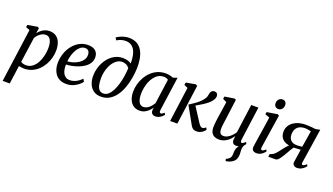

<svg xmlns="http://www.w3.org/2000/svg" viewBox="-86 -1532 4316 2488"><g transform="rotate(20 2071.5 -288.5)"><path d="M9.5 254 111 -483.5 56.5 -505 63 -537 197 -560 217 -549.5 207 -475Q223 -497.5 246.5 -517Q270 -536.5 299.2 -548.8Q328.5 -561 362 -561Q417.5 -561 454.2 -535Q491 -509 509.2 -462.2Q527.5 -415.5 527.5 -352.5Q527.5 -302 513.8 -250.5Q500 -199 473.5 -152.2Q447 -105.5 408.8 -69Q370.5 -32.5 321.2 -11.2Q272 10 212.5 10Q196 10 177.8 7Q159.5 4 142.5 0.5L107 254ZM151 -61Q165 -50 183.5 -45Q202 -40 223.5 -40Q263.5 -40 295.2 -58.8Q327 -77.5 350.8 -109.8Q374.5 -142 390 -182.5Q405.5 -223 413.2 -266.8Q421 -310.5 421 -352Q421 -397.5 410.8 -430.5Q400.5 -463.5 380.8 -481Q361 -498.5 332.5 -498.5Q304 -498.5 278.2 -484.8Q252.5 -471 232.2 -450Q212 -429 200 -407Z M1004 -94.5Q989.5 -74 960 -49.5Q930.5 -25 888.8 -7.2Q847 10.5 796.5 10.5Q743.5 10.5 705.8 -8Q668 -26.5 644.8 -58Q621.5 -89.5 610.8 -128.8Q600 -168 600.5 -209.5Q601.5 -280.5 623.8 -344Q646 -407.5 685.5 -456.5Q725 -505.5 777.8 -533.5Q830.5 -561.5 892.5 -561.5Q940.5 -561.5 971.5 -546Q1002.5 -530.5 1017.8 -503.5Q1033 -476.5 1033.5 -442.5Q1033.5 -396.5 1011.2 -361.5Q989 -326.5 952 -301.2Q915 -276 871.5 -259.5Q828 -243 785 -235Q742 -227 708.5 -226Q706.5 -194 711.5 -163Q716.5 -132 729.8 -106.8Q743 -81.5 765.5 -66.8Q788 -52 820.5 -52Q851 -52 879.5 -61.5Q908 -71 934.2 -88.8Q960.5 -106.5 983 -130.5ZM870.5 -512Q834.5 -512 806.2 -489.5Q778 -467 757.8 -430.8Q737.5 -394.5 725.5 -352.2Q713.5 -310 710 -270.5Q739 -272 770.5 -280Q802 -288 831.2 -302.2Q860.5 -316.5 884 -336.5Q907.5 -356.5 921 -382Q934.5 -407.5 934 -437.5Q934 -474.5 917.2 -493.2Q900.5 -512 870.5 -512Z M1274.5 11Q1214.5 11 1173.2 -17Q1132 -45 1110.5 -94.2Q1089 -143.5 1089 -207Q1089 -274 1110 -336.8Q1131 -399.5 1169.2 -449.5Q1207.5 -499.5 1259.8 -528.8Q1312 -558 1374.5 -558Q1409 -558 1441.8 -548.8Q1474.5 -539.5 1491.5 -525Q1492.5 -590 1482 -637.5Q1471.5 -685 1451 -716.2Q1430.5 -747.5 1400.5 -762.8Q1370.5 -778 1331 -778Q1303.5 -778 1275 -770Q1246.5 -762 1213.5 -743L1191.5 -775Q1217.5 -793 1246.5 -805.5Q1275.5 -818 1304.2 -824.5Q1333 -831 1359 -831Q1429 -831 1474.5 -803Q1520 -775 1546 -726.8Q1572 -678.5 1582 -618Q1592 -557.5 1590 -492.5Q1587.5 -426.5 1575.2 -356.2Q1563 -286 1539.5 -220.5Q1516 -155 1479.2 -102.8Q1442.5 -50.5 1391.8 -19.8Q1341 11 1274.5 11ZM1290.5 -38.5Q1327.5 -38.5 1357 -64.8Q1386.5 -91 1409 -134.8Q1431.5 -178.5 1447.2 -233Q1463 -287.5 1471.8 -345.5Q1480.5 -403.5 1483 -456Q1471.5 -474 1455 -485.5Q1438.5 -497 1419.8 -502.2Q1401 -507.5 1382.5 -507.5Q1351 -507.5 1323 -492Q1295 -476.5 1271.5 -448.8Q1248 -421 1231 -384Q1214 -347 1204.5 -303.2Q1195 -259.5 1195 -212.5Q1195 -162.5 1203.5 -123.2Q1212 -84 1232.8 -61.2Q1253.5 -38.5 1290.5 -38.5Z M2060 -90.5Q2057 -67.5 2063.5 -59Q2070 -50.5 2079 -50.5Q2088 -50.5 2098.8 -57Q2109.5 -63.5 2124 -77L2137.5 -52.5Q2132.5 -45 2117.2 -30Q2102 -15 2078.5 -2.5Q2055 10 2026 10Q1997 10 1979.8 -5.8Q1962.5 -21.5 1963.5 -55.5L1968 -90Q1951.5 -66 1928.5 -42.8Q1905.5 -19.5 1875.2 -4.8Q1845 10 1807 10Q1753.5 10 1717.8 -16.5Q1682 -43 1664 -89.2Q1646 -135.5 1646 -194.5Q1646 -244 1659.5 -295.8Q1673 -347.5 1699.5 -394.8Q1726 -442 1764.8 -479.5Q1803.5 -517 1854.5 -538.8Q1905.5 -560.5 1967.5 -560.5Q1991.5 -560.5 2019 -554.5Q2046.5 -548.5 2067.5 -539.5L2126 -559ZM2017 -492Q2004.5 -501.5 1988.8 -506.2Q1973 -511 1955 -511Q1914.5 -511 1882 -492.5Q1849.5 -474 1825.2 -442.2Q1801 -410.5 1784.5 -370Q1768 -329.5 1760 -285.2Q1752 -241 1752 -198Q1752 -149.5 1762.5 -117Q1773 -84.5 1791.8 -68.2Q1810.5 -52 1835.5 -52Q1858 -52 1878.2 -61Q1898.5 -70 1915.5 -85Q1932.5 -100 1946.2 -117.2Q1960 -134.5 1970 -151.5Z M2226.5 0 2291.5 -479.5 2240 -503 2246.5 -537 2377.5 -560.5 2400.5 -547 2326 0ZM2591.5 10Q2570.5 10 2554.5 3Q2538.5 -4 2527.2 -17Q2516 -30 2507 -47L2376.5 -280.5Q2410.5 -303 2441.5 -324Q2472.5 -345 2499.2 -368.2Q2526 -391.5 2547 -419Q2566 -443 2572.5 -464Q2579 -485 2581 -502Q2583.5 -521.5 2592 -533.8Q2600.5 -546 2612.8 -551.8Q2625 -557.5 2638 -557.5Q2660.5 -557.5 2672.5 -544Q2684.5 -530.5 2685.5 -510.5Q2686 -493 2679 -475.8Q2672 -458.5 2659.5 -442.5Q2642.5 -418.5 2613.5 -395Q2584.5 -371.5 2552.2 -351Q2520 -330.5 2491 -314.2Q2462 -298 2443.5 -288L2452.5 -321L2592 -105Q2605 -84.5 2619.5 -71.5Q2634 -58.5 2646.5 -58.5Q2656.5 -58.5 2668.2 -63.5Q2680 -68.5 2694.5 -82.5L2709.5 -54.5Q2701.5 -41 2684.8 -26Q2668 -11 2644.5 -0.5Q2621 10 2591.5 10Z M3080 243 3072.5 214Q3095 204.5 3108.8 194Q3122.5 183.5 3131 167Q3141 147.5 3140 121Q3139 94.5 3144 67.5Q3147 40.5 3162.5 21.2Q3178 2 3188 -12L3249 -48Q3231 -27 3225 -4.8Q3219 17.5 3220 45Q3220.5 57.5 3221.8 72Q3223 86.5 3223 100Q3222.5 132.5 3212 159.5Q3201.5 186.5 3173.5 207.5Q3155.5 220.5 3133.8 229.2Q3112 238 3080 243ZM2902 10Q2868 10 2840.8 -2Q2813.5 -14 2797.2 -41.5Q2781 -69 2780.5 -116Q2780.5 -133 2782.2 -154.5Q2784 -176 2786.8 -200Q2789.5 -224 2792.8 -247.8Q2796 -271.5 2799.5 -291.5L2827.5 -478L2774 -504.5L2780 -538.5L2913.5 -559L2933.5 -548L2899 -288.5Q2896.5 -268 2893.5 -246.8Q2890.5 -225.5 2887.8 -205Q2885 -184.5 2883.2 -166Q2881.5 -147.5 2881.5 -132Q2881.5 -101 2889 -83.8Q2896.5 -66.5 2910.5 -59.8Q2924.5 -53 2944.5 -53Q2970.5 -53 2997.8 -68Q3025 -83 3049 -107.2Q3073 -131.5 3090 -158.5L3143.5 -554H3242.5L3179 -87Q3176.5 -68.5 3181 -59.5Q3185.5 -50.5 3194 -50.5Q3204 -50.5 3215.8 -57.5Q3227.5 -64.5 3245 -81L3257 -56Q3252 -47.5 3235.8 -31.8Q3219.5 -16 3195.2 -3.2Q3171 9.5 3141 9.5Q3109.5 9.5 3095 -7.5Q3080.5 -24.5 3082 -52Q3082 -54 3082.5 -59.8Q3083 -65.5 3084 -73Q3085 -80.5 3085.8 -88.2Q3086.5 -96 3087.5 -102.5L3086 -103Q3071 -81.5 3052.2 -61.2Q3033.5 -41 3010.2 -25Q2987 -9 2960 0.5Q2933 10 2902 10Z M3420.5 10Q3399 10 3383.5 3.2Q3368 -3.5 3360.5 -17.8Q3353 -32 3355 -54Q3357 -73 3362 -107Q3367 -141 3374 -185.8Q3381 -230.5 3389 -281Q3397 -331.5 3404.5 -383Q3412 -434.5 3418.5 -481.5L3356.5 -504L3362.5 -536L3506.5 -559L3528 -548L3457.5 -85.5Q3455 -67.5 3460.2 -59Q3465.5 -50.5 3473.5 -50.5Q3484 -50.5 3495.2 -57Q3506.5 -63.5 3523 -80L3535.5 -56Q3530 -47.5 3514.5 -31.8Q3499 -16 3475.2 -3Q3451.5 10 3420.5 10ZM3488.5 -624.5Q3463 -624.5 3447 -641.2Q3431 -658 3431.5 -685.5Q3432 -718.5 3452 -739.8Q3472 -761 3501.5 -761Q3527 -761 3542.2 -744.5Q3557.5 -728 3557.5 -702.5Q3557.5 -668 3538 -646.2Q3518.5 -624.5 3488.5 -624.5Z M4086 -81.5 4098.5 -57Q4093.5 -49 4077 -33Q4060.5 -17 4035.5 -3.8Q4010.5 9.5 3978.5 9.5Q3948.5 9.5 3932 -5.8Q3915.5 -21 3917 -47L3944 -228.5Q3931.5 -227.5 3914 -226.8Q3896.5 -226 3879 -225Q3861.5 -224 3848.5 -223Q3836.5 -208 3823.8 -186.5Q3811 -165 3797 -139.8Q3783 -114.5 3767 -88Q3745 -51 3723 -25.5Q3701 0 3678 0H3579.5L3586 -38.5L3608 -46.5Q3628 -53 3647.2 -70.8Q3666.5 -88.5 3685 -112.2Q3703.5 -136 3722 -160.5Q3740.5 -185 3759.5 -206Q3778.5 -227 3799 -239L3818.5 -225Q3773 -228 3741.8 -240.2Q3710.5 -252.5 3691.2 -271.8Q3672 -291 3663 -316Q3654 -341 3654 -370Q3654 -426 3684.5 -467.5Q3715 -509 3770.5 -532.5Q3826 -556 3901 -556Q3917 -556 3940 -554.5Q3963 -553 3988 -551Q4013 -549 4033.5 -546L4094 -559L4020 -75Q4018 -61.5 4024.2 -56Q4030.5 -50.5 4036.5 -50.5Q4046.5 -50.5 4058.5 -58Q4070.5 -65.5 4086 -81.5ZM3949.5 -272 3986 -498Q3979.5 -499.5 3964.8 -502.8Q3950 -506 3932.5 -508.2Q3915 -510.5 3900 -510.5Q3864 -510.5 3833 -497.2Q3802 -484 3782.8 -453.5Q3763.5 -423 3763.5 -371.5Q3763.5 -325.5 3791.8 -295.8Q3820 -266 3876.5 -266Q3888.5 -266 3903.5 -267.2Q3918.5 -268.5 3931.2 -269.8Q3944 -271 3949.5 -272Z"/></g></svg>

Font: Merriweather 36pt
Style: Italic
Weight: 400
Italic angle: -7.8°
Version: Version 2.101